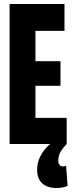

<svg xmlns="http://www.w3.org/2000/svg" viewBox="-20 -720 365 960"><path d="M28 0V-700H302.4V-565.6H157.2V-414H282.4V-291H157.2V-130.6H313.4V0ZM261.2 220Q232 220 210.4 209.8Q188.8 199.6 177.2 179.4Q165.6 159.2 165.6 129.2Q165.6 101.6 175 76.6Q184.4 51.6 201.9 29.8Q219.4 8 242.8 -9.4L313.4 0Q298 16 288.7 29.5Q279.4 43 275.4 55.9Q271.4 68.8 271.4 83Q271.4 97.8 278.2 104.9Q285 112 295 112Q300 112 304 111.2Q308 110.4 310.6 109.4L318 209.2Q306.8 214.6 293.6 217.3Q280.4 220 261.2 220Z"/></svg>

Font: Georama ExtraCondensed Thin
Style: Regular
Weight: 100
Width: 2
Designer: Jean-Baptiste Levee
Foundry: Production Type
Version: Version 1.001